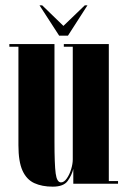

<svg xmlns="http://www.w3.org/2000/svg" viewBox="-20 -688 474 719"><path d="M177.5 11Q137.5 11 108.5 -2.2Q79.5 -15.5 64.2 -49.2Q49 -83 49 -144V-513H15V-523H184V-158.5Q184 -72 188.5 -38.5Q193 -5 208.5 -5Q220 -5 230.2 -19.8Q240.5 -34.5 246.5 -54.5Q252.5 -74.5 252.5 -91V-513H219V-523H387.5V-10H422V0H254.5V-55.5Q249 -32.5 233.8 -10.8Q218.5 11 177.5 11ZM201.5 -554.5 128 -668H138L217.5 -591L297.5 -668H307.5L234.5 -554.5Z"/></svg>

Font: Imbue 100pt ExtraBold
Style: Regular
Weight: 800
Designer: Tyler Finck
Foundry: Etcetera Type Company
Version: Version 1.102; ttfautohint (v1.8.3)